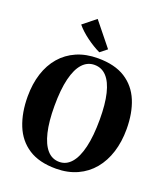

<svg xmlns="http://www.w3.org/2000/svg" viewBox="-175 -1112 1078 1243"><g transform="rotate(20 363.5 -490.0)"><path d="M358.5 12Q242 12.5 168.5 -35.2Q95 -83 60.8 -168.5Q26.5 -254 26.5 -365.5Q26.5 -452 49.2 -523Q72 -594 116.2 -645.5Q160.5 -697 224.5 -725Q288.5 -753 371 -753Q487 -753 559.8 -706.8Q632.5 -660.5 666.8 -577.8Q701 -495 701 -384Q701 -297.5 678.2 -225.2Q655.5 -153 611.5 -100Q567.5 -47 503.8 -17.8Q440 11.5 358.5 12ZM363 -36.5Q411 -36.5 445.2 -75.8Q479.5 -115 498 -192.5Q516.5 -270 516.5 -383.5Q516.5 -489.5 499.2 -560.8Q482 -632 448.2 -668.5Q414.5 -705 364.5 -705Q316 -705 281.8 -667.5Q247.5 -630 229 -555Q210.5 -480 210.5 -366Q210.5 -260 228 -186.5Q245.5 -113 279.2 -74.8Q313 -36.5 363 -36.5ZM364 -792.5Q341.5 -803 317.8 -817.5Q294 -832 271.2 -848.8Q248.5 -865.5 228.2 -884Q208 -902.5 193 -921L281 -991.5L411.5 -829.5L365 -792.5Z"/></g></svg>

Font: Merriweather 72pt ExtraBold
Style: Regular
Weight: 800
Version: Version 2.100